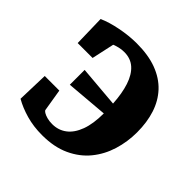

<svg xmlns="http://www.w3.org/2000/svg" viewBox="-156 -701 847 847"><g transform="rotate(45 268.0 -277.0)"><path d="M221 13.5Q167.5 13.5 121.8 0.5Q76 -12.5 40.5 -33L45 -179.5H136L153 -76Q153.5 -71.5 162.2 -66Q171 -60.5 185.5 -56.5Q200 -52.5 218 -52.5Q256.5 -52.5 285.2 -74.2Q314 -96 330 -139.2Q346 -182.5 346 -247L150.5 -230.5V-323L344 -306.5Q340.5 -367 326 -411Q311.5 -455 285 -478.8Q258.5 -502.5 218.5 -502.5Q202 -502.5 187 -498.8Q172 -495 161 -490.5L138 -385H45L41.5 -531.5Q78 -548 130.2 -558.2Q182.5 -568.5 230.5 -568.5Q303 -568.5 355.5 -548.8Q408 -529 442 -492.5Q476 -456 492.5 -405.2Q509 -354.5 509 -292Q509 -232.5 492 -177.5Q475 -122.5 440 -79.8Q405 -37 350.5 -11.8Q296 13.5 221 13.5Z"/></g></svg>

Font: Merriweather 20pt ExtraBold
Style: Regular
Weight: 800
Version: Version 2.100